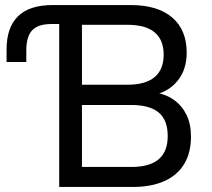

<svg xmlns="http://www.w3.org/2000/svg" viewBox="-20 -739 838 759"><path d="M214 0V-644H182Q131 -644 107.5 -619.5Q84 -595 84 -540V-494H6V-544Q6 -630 51 -674.5Q96 -719 188 -719H497Q603 -719 660.5 -670Q718 -621 718 -531Q718 -465 683.5 -421.5Q649 -378 593 -365V-373Q635 -367 667 -344.5Q699 -322 717 -285.5Q735 -249 735 -199Q735 -135 708 -90.5Q681 -46 629.5 -23Q578 0 506 0ZM304 -79H499Q572 -79 607.5 -109.5Q643 -140 643 -201Q643 -265 607 -294.5Q571 -324 499 -324H304ZM304 -404H483Q555 -404 591 -434Q627 -464 627 -523Q627 -581 591.5 -611Q556 -641 483 -641H304Z"/></svg>

Font: Nunitoga
Style: Medium
Weight: 500
Designer: Vernon Adams
Foundry: Vernon Adams
Version: Version 1.0